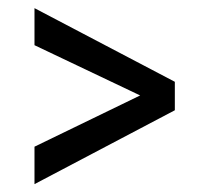

<svg xmlns="http://www.w3.org/2000/svg" viewBox="-20 -557 500 481"><path d="M331.1 -317.9 66.4 -443.8V-536.6L418 -352.1V-280.8L66.4 -95.7V-189.5Z"/></svg>

Font: RobotoCondensed-Regular
Style: Regular
Weight: 400
Designer: Google
Version: Version 2.001201; 2014